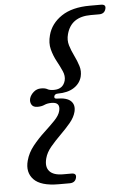

<svg xmlns="http://www.w3.org/2000/svg" viewBox="-59 -789 623 958"><g transform="rotate(-5 252.5 -310.0)"><path d="M212 -312Q209 -299.5 224 -299.5Q273.5 -299.5 293.8 -279.8Q314 -260 305.5 -226Q298.5 -198.5 275.8 -171.5Q253 -144.5 225.8 -117.8Q198.5 -91 175.5 -63.5Q152.5 -36 145 -7Q134 34.5 153.8 57Q173.5 79.5 222 79.5H264Q290.5 79.5 284 103.5Q277.5 127 250.5 127H195.5Q106 127 71.2 90.2Q36.5 53.5 52 -4Q62.5 -43 89 -76Q115.5 -109 146 -137.2Q176.5 -165.5 200.5 -190.2Q224.5 -215 230 -237.5Q240.5 -280.5 195.5 -280.5Q174 -280.5 159.5 -273.8Q145 -267 124 -267Q102.5 -267 94.5 -281Q86.5 -295 91 -312Q96 -329 111.8 -343Q127.5 -357 149 -357Q170 -357 180.8 -350.5Q191.5 -344 213.5 -344Q259 -344 270.5 -386Q276 -408.5 265.2 -433Q254.5 -457.5 239 -485.8Q223.5 -514 215 -546.8Q206.5 -579.5 217 -618Q232 -675 285.5 -711Q339 -747 428.5 -747H483.5Q510.5 -747 503.5 -723.5Q497 -700 470.5 -700H428.5Q329.5 -700 307 -615Q299 -586 307.2 -558.8Q315.5 -531.5 328.8 -504.8Q342 -478 350.2 -451.5Q358.5 -425 351.5 -397.5Q342 -363.5 311 -343.8Q280 -324 230.5 -324Q215.5 -324 212 -312Z"/></g></svg>

Font: Fraunces 9pt Soft
Style: Italic
Weight: 400
Italic angle: -16°
Version: Version 1.000;[0bf87f6ff]